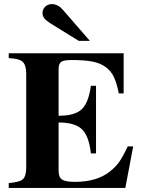

<svg xmlns="http://www.w3.org/2000/svg" viewBox="-20 -924 707 944"><path d="M22.9 -638.2V-662.1H587.9V-464.8H564Q554.2 -515.1 539.8 -545.7Q525.4 -576.2 498 -595.5Q470.7 -614.7 432.1 -621.8Q393.6 -628.9 332 -628.9Q293.9 -628.9 281 -619.9Q268.1 -610.8 268.1 -583V-355Q346.7 -354.5 381.1 -386.2Q415.5 -418 426.8 -502H452.1V-169.9H426.8Q417.5 -255.4 382.8 -288.6Q348.1 -321.8 268.1 -321.8V-85Q268.1 -52.7 284.9 -41.3Q301.8 -29.8 349.1 -29.8Q457 -29.8 522 -82Q548.3 -103 566.7 -128.9Q585 -154.8 607.9 -204.1H634.8L596.2 0H22.9V-23.9Q75.2 -28.3 91.3 -41.7Q107.4 -55.2 108.9 -94.2V-567.9Q107.4 -606.9 89.8 -621.6Q72.3 -636.2 22.9 -638.2ZM421.9 -723.1H367.2L228 -809.1Q206.5 -822.8 197.8 -834.2Q189 -845.7 189 -859.9Q189 -878.4 202.1 -891.1Q215.3 -903.8 234.9 -903.8Q264.2 -903.8 288.1 -877Z"/></svg>

Font: Accordance
Style: Bold
Weight: 700
Version: Version 1.2 (build January 31, 2020) Miklal Software Solutio